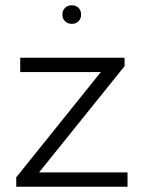

<svg xmlns="http://www.w3.org/2000/svg" viewBox="-20 -707 544 727"><path d="M252 -616.7Q236.3 -616.7 226.3 -626.5Q216.3 -636.2 216.3 -651.9Q216.3 -667.5 226.3 -677.2Q236.3 -687 252 -687Q267.6 -687 277.3 -677.2Q287.1 -667.5 287.1 -651.9Q287.1 -636.2 277.3 -626.5Q267.6 -616.7 252 -616.7ZM462.9 0H41.5V-35.6L361.8 -434.1H56.6V-488.3H451.7V-456.5L127.9 -54.2H462.9Z"/></svg>

Font: Kumbh Sans Light
Style: Regular
Weight: 300
Version: Version 1.004